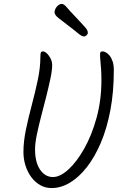

<svg xmlns="http://www.w3.org/2000/svg" viewBox="-20 -965 639 975"><path d="M245 -636Q245 -608 236 -565.5Q227 -523 214.5 -473.5Q202 -424 189 -374.5Q176 -325 167 -281Q158 -237 158 -207Q158 -141 183.5 -103.5Q209 -66 249 -66Q285 -66 327 -104Q369 -142 407.5 -210Q446 -278 470.5 -367Q495 -456 495 -558Q495 -588 493.5 -612Q492 -636 490 -654.5Q488 -673 488 -688Q488 -698 491 -701Q494 -704 502 -704Q508 -704 517.5 -699Q527 -694 536.5 -682.5Q546 -671 552 -653Q558 -635 558 -608Q558 -498 540.5 -405.5Q523 -313 492 -240Q461 -167 420.5 -115.5Q380 -64 334.5 -37Q289 -10 242 -10Q210 -10 184 -25Q158 -40 139 -65.5Q120 -91 109.5 -124Q99 -157 99 -193Q99 -247 112 -308.5Q125 -370 142 -434Q159 -498 172 -559.5Q185 -621 185 -675Q185 -693 187.5 -698.5Q190 -704 199 -704Q205 -704 212.5 -698.5Q220 -693 227.5 -683Q235 -673 240 -661Q245 -649 245 -636ZM257 -903Q257 -912 262 -921.5Q267 -931 275.5 -938Q284 -945 294 -945Q305 -945 319 -928Q333 -911 361 -882Q387 -854 401 -839Q415 -824 420.5 -816Q426 -808 426 -799Q426 -792 420 -786Q414 -780 406 -780Q395 -780 375.5 -796.5Q356 -813 332 -831Q297 -858 277 -873.5Q257 -889 257 -903Z"/></svg>

Font: Kalam Variable Light
Style: Regular
Weight: 300
Designer: Lipi Raval, Jonny Pinhorn
Foundry: Indian Type Foundry
Version: Version 3.000